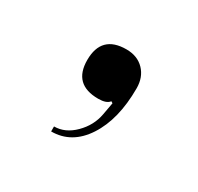

<svg xmlns="http://www.w3.org/2000/svg" viewBox="-56 -142 302 293"><g transform="rotate(30 95.0 5.0)"><path d="M58.6 79.1Q78.1 79.1 94.2 63Q110.4 46.9 114.3 25.4L118.2 3.9L115.2 2Q110.4 8.8 95.7 8.8Q51.8 8.8 51.8 -34.2Q51.8 -78.1 95.7 -78.1Q115.2 -78.1 127 -65.9Q138.7 -53.7 138.7 -34.2Q138.7 20.5 116.7 54.2Q94.7 87.9 58.6 87.9Z"/></g></svg>

Font: FoglihtenNo07
Style: Regular
Weight: 500
Designer: gluk (gluksza@wp.pl)
Foundry: gluk (gluksza@wp.pl)
Version: Version 0.871